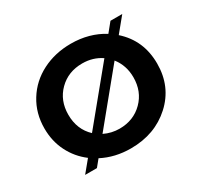

<svg xmlns="http://www.w3.org/2000/svg" viewBox="-110 -626 827 786"><g transform="rotate(-30 303.0 -232.5)"><path d="M36.6 -232.9Q36.6 -304.7 71.8 -361.3Q106.9 -418 167.7 -449Q228.5 -480 303.2 -480Q389.6 -480 457 -438L491.2 -480H546.9L491.2 -412.1Q569.3 -342.8 569.3 -232.9Q569.3 -124.5 493.2 -54.9Q417 14.6 303.2 14.6Q228.5 14.6 167.5 -17.1L141.6 14.6H85.9L130.9 -40Q86.4 -73.7 61.5 -123.3Q36.6 -172.9 36.6 -232.9ZM149.4 -232.9Q149.4 -163.1 195.8 -119.6L393.1 -359.9Q354 -386.7 303.2 -386.7Q236.8 -386.7 193.1 -343.3Q149.4 -299.8 149.4 -232.9ZM231.4 -95.2Q265.6 -78.6 303.2 -78.6Q369.6 -78.6 413.3 -122.3Q457 -166 457 -232.9Q457 -289.1 424.3 -330.6Z"/></g></svg>

Font: Spartan MB SemBd
Style: Regular
Weight: 600
Designer: Matt Bailey, Mirko Velimirovic
Foundry: Matt Bailey
Version: Version 1.005